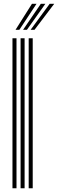

<svg xmlns="http://www.w3.org/2000/svg" viewBox="-20 -1004 309 1024"><path d="M133 0V-800H154.5V0ZM46.5 0V-800H68V0ZM89.8 0V-800H111.2V0ZM62.8 -845 150.5 -983.8H174.8L83.2 -845ZM143.2 -845 245 -983.8H269.2L164 -845ZM103 -845 197.8 -983.8H222L123.5 -845Z"/></svg>

Font: Big Shoulders Inline Display Thin
Style: Bold
Weight: 700
Version: Version 2.002